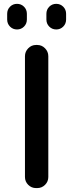

<svg xmlns="http://www.w3.org/2000/svg" viewBox="-20 -960 374 980"><path d="M216.8 -860.4V-889.6Q216.8 -911.1 231.4 -925.8Q246.1 -940.4 267.1 -940.4Q288.1 -940.4 302.7 -925.8Q317.4 -911.1 317.4 -889.6V-860.4Q317.4 -838.9 302.7 -824.2Q288.1 -809.6 267.1 -809.6Q246.1 -809.6 231.4 -824.2Q216.8 -838.9 216.8 -860.4ZM16.6 -860.4V-889.6Q16.6 -911.1 31.2 -925.8Q45.9 -940.4 66.9 -940.4Q87.9 -940.4 102.5 -925.8Q117.2 -911.1 117.2 -889.6V-860.4Q117.2 -838.9 102.5 -824.2Q87.9 -809.6 66.9 -809.6Q45.9 -809.6 31.2 -824.2Q16.6 -838.9 16.6 -860.4ZM107.4 -56.6V-672.9Q107.4 -696.3 124 -713.4Q140.6 -730.5 164.1 -730.5H169.9Q193.4 -730.5 210 -713.4Q226.6 -696.3 226.6 -672.9V-56.6Q226.6 -33.2 210 -16.6Q193.4 0 169.9 0H164.1Q140.6 0 124 -16.6Q107.4 -33.2 107.4 -56.6Z"/></svg>

Font: Rounded Mgen+ 2p medium
Style: Regular
Weight: 500
Designer: [Source Han Sans]
Ryoko NISHIZUKA  (kana & ideographs); Paul D. Hunt (Latin, Greek & Cyrillic); Wenlong ZHANG  (bopomofo
Version: Version 1.059.20150602